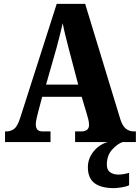

<svg xmlns="http://www.w3.org/2000/svg" viewBox="-20 -734 722 992"><path d="M6 0V-55H13Q36 -55 53.5 -68.5Q71 -82 85 -127L273 -714H420L602 -117Q613 -83 630.5 -69Q648 -55 673 -55H682V0H368V-55H402Q417 -55 428.5 -62.5Q440 -70 440 -89Q440 -101 436.5 -116Q433 -131 430 -140L402 -234H198L177 -155Q174 -143 169.5 -124Q165 -105 165 -91Q165 -74 173 -64.5Q181 -55 201 -55H241V0ZM218 -297H384L334 -487Q326 -519 318 -550.5Q310 -582 304 -614Q297 -583 289 -551.5Q281 -520 273 -490ZM569 238Q502 238 468 212Q434 186 434 130Q434 98 448.5 71Q463 44 486.5 25.5Q510 7 536 0H613Q585 10 558.5 40Q532 70 532 117Q532 144 549 156Q566 168 592 168Q616 168 647 159V223Q634 230 608.5 234Q583 238 569 238Z"/></svg>

Font: Noto Serif Armenian Condensed ExtraBold
Style: Regular
Weight: 800
Width: 3
Designer: Monotype Design Team
Foundry: Monotype Imaging Inc.
Version: Version 2.008; ttfautohint (v1.8.4.7-5d5b)